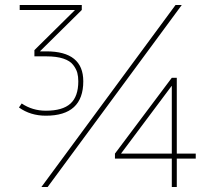

<svg xmlns="http://www.w3.org/2000/svg" viewBox="-20 -750 840 770"><path d="M280 -710H59V-730H308V-710L141 -545V-544H166Q314 -544 314 -424Q314 -286 164 -286Q102 -286 56 -319L67 -335Q110 -306 164 -306Q231 -306 262.5 -334.5Q294 -363 294 -424Q294 -443 290 -458Q286 -473 273.5 -489.5Q261 -506 234 -515Q207 -524 166 -524H118V-549L280 -709ZM709 -730 171 0H146L684 -730ZM689 -114V0H669V-114H441V-134L669 -438H689V-134H765V-114ZM669 -134V-405H668L466 -135V-134Z"/></svg>

Font: Mplus 1p Thin
Style: Regular
Weight: 250
Version: Version 1.061